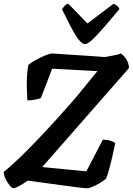

<svg xmlns="http://www.w3.org/2000/svg" viewBox="-30 -1003 707 1023"><path d="M42 0Q34 0 22 -14.5Q10 -29 0 -49.5Q-10 -70 -10 -87Q30 -119 87.5 -175Q145 -231 213 -304Q281 -377 352 -458Q387 -498 423 -543Q459 -588 489 -624L248 -637L188 -481Q179 -477 158.5 -472.5Q138 -468 116 -468Q114 -495 113 -529.5Q112 -564 114 -598Q116 -632 121 -657Q131 -666 148.5 -676.5Q166 -687 186 -696.5Q206 -706 222.5 -712Q239 -718 246 -718Q253 -718 281 -716Q309 -714 347 -711.5Q385 -709 423.5 -706.5Q462 -704 491 -702Q520 -700 528 -699Q539 -701 555.5 -704Q572 -707 589 -710.5Q606 -714 614 -718Q628 -710 642.5 -688Q657 -666 657 -640L195 -113L430 -90L518 -259Q541 -259 558.5 -253Q576 -247 584 -241Q576 -200 567.5 -163.5Q559 -127 551 -98.5Q543 -70 535 -51Q521 -39 501.5 -27.5Q482 -16 463.5 -8Q445 0 434 0Q422 0 389 -4Q356 -8 313.5 -14Q271 -20 229 -25.5Q187 -31 156.5 -35.5Q126 -40 117 -40Q93 -23 71.5 -11.5Q50 0 42 0ZM422 -768Q408 -768 388.5 -793Q369 -818 347 -860.5Q325 -903 300 -954Q308 -964 314.5 -972Q321 -980 334 -983L436 -878L575 -983Q588 -978 596 -970.5Q604 -963 606 -954Q563 -903 526.5 -860.5Q490 -818 463.5 -793Q437 -768 422 -768Z"/></svg>

Font: Texturina Medium 12pt
Style: Bold Italic
Weight: 700
Italic angle: -11°
Version: Version 1.002